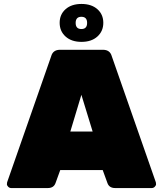

<svg xmlns="http://www.w3.org/2000/svg" viewBox="-20 -952 825 972"><path d="M284 -700H501Q537 -700 546 -667L769 -29Q770 -26 770 -19.5Q770 -13 763.5 -6.5Q757 0 748 0H563Q533 0 524 -25L500 -91H285L261 -25Q252 0 222 0H37Q28 0 21.5 -6.5Q15 -13 15 -19.5Q15 -26 16 -29L239 -667Q248 -700 284 -700ZM336 -286H449L392 -472ZM503 -836.5Q503 -794 473 -767Q443 -740 392.5 -740Q342 -740 312 -767Q282 -794 282 -836.5Q282 -879 312 -905.5Q342 -932 392.5 -932Q443 -932 473 -905.5Q503 -879 503 -836.5ZM363 -836Q363 -805 392 -805Q421 -805 421 -836Q421 -867 392 -867Q363 -867 363 -836Z"/></svg>

Font: Rubik One
Style: Regular
Weight: 400
Designer: Hubert and Fischer with Elvire Volk Leonovitch
Foundry: Hubert and Fischer with Elvire Volk Leonovitch
Version: Version 1.001